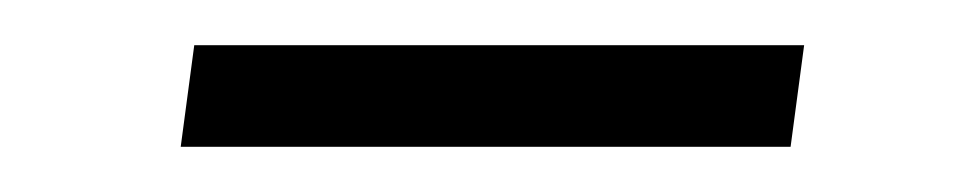

<svg xmlns="http://www.w3.org/2000/svg" viewBox="-20 -259 434 85"><path d="M66 -239H336L330 -194H60Z"/></svg>

Font: Yrsa Light
Style: Italic
Weight: 300
Italic angle: -7.10001°
Designer: Anna Giedrys (Yrsa+Rasa design), David Brezina (Yrsa art-direction, Rasa art-direction, design)
Foundry: Rosetta Type Foundry
Version: Version 2.004